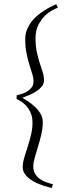

<svg xmlns="http://www.w3.org/2000/svg" viewBox="-20 -749 351 929"><path d="M259.8 -711.9Q251 -708.5 233.2 -699.2Q215.3 -689.9 197.3 -672.4Q179.2 -654.8 165.5 -628.4Q151.9 -602.1 151.9 -564.9Q151.9 -525.9 158.2 -496.6Q164.6 -467.3 172.4 -443.6Q180.2 -419.9 186.5 -400.1Q192.9 -380.4 192.9 -360.8Q192.9 -343.3 181.6 -329.8Q170.4 -316.4 154.3 -306.2Q138.2 -295.9 119.9 -288.6Q101.6 -281.2 87.9 -275.9Q98.6 -269 115.7 -258.3Q132.8 -247.6 148.4 -232.9Q164.1 -218.3 175.5 -199.7Q187 -181.2 187 -158.2Q187 -128.4 179.9 -98.4Q172.9 -68.4 164.1 -40Q155.3 -11.7 148.2 13.2Q141.1 38.1 141.1 57.1Q141.1 73.7 147 86.2Q152.8 98.6 161.9 107.7Q170.9 116.7 182.1 122.8Q193.4 128.9 203.9 132.8Q214.4 136.7 222.9 138.9Q231.4 141.1 235.8 142.1L231 160.2Q230 160.2 219.2 157.7Q208.5 155.3 192.6 150.1Q176.8 145 158.9 137.2Q141.1 129.4 125.7 118.2Q110.4 106.9 100.1 92.3Q89.8 77.6 89.8 59.1Q89.8 39.6 97.2 14.6Q104.5 -10.3 113.5 -38.1Q122.6 -65.9 129.9 -95.9Q137.2 -126 137.2 -155.8Q137.2 -177.7 131.6 -194.3Q126 -210.9 117.7 -223.4Q109.4 -235.8 99.6 -244.4Q89.8 -252.9 81.3 -258.5Q72.8 -264.2 66.7 -266.8Q60.5 -269.5 60.1 -270L61 -288.1Q70.8 -290 84.7 -294.4Q98.6 -298.8 111.3 -306.4Q124 -314 133.1 -325.9Q142.1 -337.9 142.1 -355Q142.1 -372.6 135.7 -392.1Q129.4 -411.6 122.1 -435.8Q114.7 -460 108.4 -490.2Q102.1 -520.5 102.1 -560.1Q102.1 -587.9 112.8 -611.1Q123.5 -634.3 139.4 -652.6Q155.3 -670.9 174.3 -684.6Q193.4 -698.2 210 -707.8Q226.6 -717.3 238.3 -722.4Q250 -727.5 252 -729Z"/></svg>

Font: Clicker Script
Style: Regular
Weight: 400
Designer: Astigmatic (AOETI)
Foundry: Astigmatic (AOETI)
Version: Version 1.000